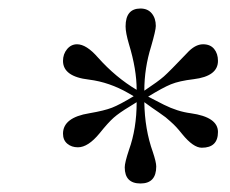

<svg xmlns="http://www.w3.org/2000/svg" viewBox="-20 -686 540 451"><path d="M328 -459 365 -440Q397 -424 428 -420Q492 -411 492 -376Q492 -339 454 -339Q434 -339 408 -371Q400 -381 394 -387.5Q388 -394 380 -401Q372 -408 369 -410.5Q366 -413 353 -422Q340 -431 337 -433L319 -446Q320 -382 339 -329Q347 -305 347 -295Q347 -255 310 -255Q273 -255 273 -293Q273 -304 283 -334Q301 -384 301 -446Q298 -444 285 -436Q260 -421 247 -409.5Q234 -398 214 -373Q187 -340 163 -340Q148 -340 138 -348.5Q128 -357 128 -372Q128 -410 190 -420Q225 -426 243 -433Q261 -440 294 -460L282 -467Q237 -493 189 -499Q128 -506 128 -543Q128 -559 137.5 -570.5Q147 -582 161 -582Q183 -582 210 -551Q252 -504 301 -475Q301 -523 283 -582Q275 -609 275 -624Q275 -666 310 -666Q327 -666 336.5 -654.5Q346 -643 346 -625Q346 -615 335 -577Q319 -526 319 -473Q352 -495 365 -506.5Q378 -518 419 -561Q438 -582 457 -582Q474 -582 483 -571Q492 -560 492 -543Q492 -507 435 -500Q401 -496 381.5 -488Q362 -480 328 -459Z"/></svg>

Font: STIX
Style: Italic
Weight: 400
Italic angle: -16.33°
Designer: MicroPress Inc., with final additions and corrections provided by Coen Hoffman, Elsevier (retired)
Version: Version 1.1.1